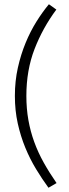

<svg xmlns="http://www.w3.org/2000/svg" viewBox="-20 -730 326 903"><path d="M208 153Q178 112 149.5 65Q121 18 99 -35.5Q77 -89 63.5 -149.5Q50 -210 50 -279Q50 -349 64 -411.5Q78 -474 100.5 -528.5Q123 -583 151.5 -628.5Q180 -674 210 -710L245 -685Q181 -599 142.5 -499.5Q104 -400 104 -279Q104 -219 113.5 -165.5Q123 -112 141 -62.5Q159 -13 185.5 34.5Q212 82 246 131Z"/></svg>

Font: Ek Mukta ExtraLight
Style: Regular
Weight: 275
Designer: Girish Dalvi and Yashodeep Gholap
Foundry: Ek Type
Version: Version 2.538;PS 1.002;hotconv 16.6.51;makeotf.lib2.5.65220;